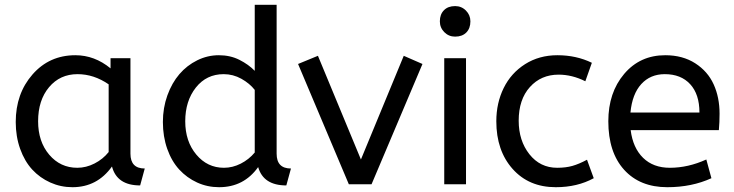

<svg xmlns="http://www.w3.org/2000/svg" viewBox="-20 -760 3028 792"><path d="M44.9 -256.8Q44.9 -374 114.3 -453.1Q183.6 -532.2 291 -532.2Q370.1 -532.2 436 -478V-520H518.1V-126Q518.1 -64.9 577.1 -64.9L558.1 4.9Q462.4 4.9 441.9 -73.2Q380.9 12.2 278.8 12.2Q230.5 12.2 187.5 -7.1Q144.5 -26.4 113 -60.5Q81.5 -94.7 63.2 -145.8Q44.9 -196.8 44.9 -256.8ZM298.8 -67.9Q335.4 -67.9 370.1 -85.7Q404.8 -103.5 428.2 -132.8V-412.1Q367.2 -454.1 299.8 -454.1Q227.5 -454.1 182.4 -400.4Q137.2 -346.7 137.2 -259.8Q137.2 -175.8 183.1 -121.8Q229 -67.9 298.8 -67.9Z M883.8 12.2Q835.4 12.2 793.2 -7.1Q751 -26.4 719.5 -60.5Q688 -94.7 669.9 -145.8Q651.9 -196.8 651.9 -256.8Q651.9 -314.9 670.4 -366.5Q689 -418 720 -454.1Q751 -490.2 793.5 -511.2Q835.9 -532.2 882.8 -532.2Q929.7 -532.2 967.5 -513.2Q1005.4 -494.1 1030.8 -467.8V-740.2H1121.1V-126Q1121.1 -64.9 1180.2 -64.9L1161.1 4.9Q1066.4 4.9 1044.9 -70.8Q985.8 12.2 883.8 12.2ZM903.8 -67.9Q939.5 -67.9 973.1 -85Q1006.8 -102.1 1030.8 -130.9V-389.2Q1009.8 -416 975.6 -435.1Q941.4 -454.1 902.8 -454.1Q831.5 -454.1 787.8 -398.7Q744.1 -343.3 744.1 -259.8Q744.1 -176.8 789.8 -122.3Q835.4 -67.9 903.8 -67.9Z M1418.9 0 1209.5 -496.1 1291.5 -529.8 1468.8 -102.1 1645.5 -529.8 1722.7 -496.1 1512.7 0Z M1902.3 -520V0H1812.5V-520ZM1857.4 -608.9Q1831.1 -608.9 1812.7 -627.4Q1794.4 -646 1794.4 -671.9Q1794.4 -700.7 1811.3 -717.8Q1828.1 -734.9 1857.4 -734.9Q1883.8 -734.9 1902.1 -716.3Q1920.4 -697.8 1920.4 -671.9Q1920.4 -643.1 1903.6 -626Q1886.7 -608.9 1857.4 -608.9Z M2421.4 -501 2394.5 -424.8Q2339.8 -452.1 2284.2 -452.1Q2211.9 -452.1 2165.8 -400.9Q2119.6 -349.6 2119.6 -262.2Q2119.6 -179.7 2163.8 -123.8Q2208 -67.9 2278.3 -67.9Q2314 -67.9 2341.3 -75.7Q2368.7 -83.5 2401.4 -101.1L2429.2 -24.9Q2361.3 12.2 2272.5 12.2Q2161.6 12.2 2094.5 -63.2Q2027.3 -138.7 2027.3 -259.8Q2027.3 -335 2057.6 -396.7Q2087.9 -458.5 2146 -495.4Q2204.1 -532.2 2279.3 -532.2Q2357.4 -532.2 2421.4 -501Z M2945.3 -223.1H2581.5Q2590.8 -149.9 2632.8 -108.9Q2674.8 -67.9 2743.2 -67.9Q2818.4 -67.9 2893.6 -102.1L2914.6 -24.9Q2833.5 12.2 2732.4 12.2Q2619.6 12.2 2554.4 -59.8Q2489.3 -131.8 2489.3 -259.8Q2489.3 -377.9 2554.7 -455.1Q2620.1 -532.2 2724.1 -532.2Q2795.9 -532.2 2847.7 -499Q2899.4 -465.8 2923.8 -412.1Q2948.2 -358.4 2948.2 -291Q2948.2 -255.9 2945.3 -223.1ZM2722.2 -454.1Q2662.6 -454.1 2625.2 -413.1Q2587.9 -372.1 2580.6 -295.9H2865.2Q2865.2 -371.1 2827.1 -412.6Q2789.1 -454.1 2722.2 -454.1Z"/></svg>

Font: ABeeZee
Style: Regular
Weight: 400
Designer: Anja Meiners
Foundry: Anja Meiners
Version: Version 1.002